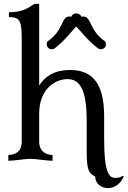

<svg xmlns="http://www.w3.org/2000/svg" viewBox="-20 -829 658 990"><path d="M182 -241C182 -373 266 -421 328 -421C388 -421 427 -374 427 -207V-54C427 50 437 63 471 82C471 118 502 141 537 141C572 141 603 117 618 81L613 77C599 88 588 88 573 88C543 88 517 61 517 -110V-229C517 -403 454 -468 341 -468C254 -468 209 -430 182 -388V-809H157C121 -784 92 -766 26 -766V-741C87 -741 92 -717 92 -617V-99C92 -47 59 -30 23 -30V0C54 0 106 -10 137 -10C168 -10 220 0 251 0V-30C219 -30 182 -47 182 -99ZM400 -742C397 -753 385 -760 372 -760C360 -760 350 -752 347 -742C343 -744 341 -744 338 -744C294 -744 310 -674 227 -617C221 -613 221 -606 221 -601C221 -586 232 -575 246 -575C252 -575 259 -577 265 -582C318 -623 358 -679 373 -692C388 -679 429 -623 482 -582C488 -577 493 -575 498 -575C511 -575 526 -582 526 -600C526 -607 524 -614 520 -617C438 -674 453 -744 409 -744C406 -744 404 -744 400 -742Z"/></svg>

Font: Milonga
Style: Regular
Weight: 400
Designer: Pablo Impallari, Brenda Gallo, Rodrigo Fuenzalida
Foundry: Pablo Impallari, Brenda Gallo, Rodrigo Fuenzalida
Version: Version 1.000